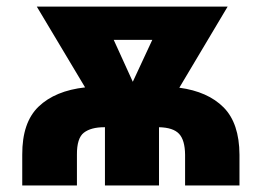

<svg xmlns="http://www.w3.org/2000/svg" viewBox="-20 -566 798 586"><path d="M214.8 0H47.9V-93.8Q47.4 -192.4 97.9 -240.7Q148.4 -289.1 239.7 -299.3L92.3 -545.9H674.8L527.3 -298.3Q614.3 -286.6 662.4 -238.3Q710.4 -189.9 710.9 -93.8V0H544.9V-93.8Q544.4 -138.7 526.4 -157.7Q508.3 -176.8 465.3 -177.7V0H300.3V-177.7H297.9Q257.8 -177.7 236.1 -161.1Q214.4 -144.5 214.8 -93.8ZM385.3 -316.4 444.8 -444.3H327.1Z"/></svg>

Font: Inter Display Extra Bold
Style: Regular
Weight: 800
Designer: Rasmus Andersson
Foundry: rsms
Version: Version 4.000;git-4fc901f